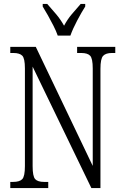

<svg xmlns="http://www.w3.org/2000/svg" viewBox="-20 -951 626 971"><path d="M32 0V-31H46Q79 -31 92.5 -45Q106 -59 106 -111V-605Q106 -656 92.5 -669.5Q79 -683 48 -683H32V-714H161L449 -112V-605Q449 -655 436 -669Q423 -683 391 -683H370V-714H563V-683H546Q515 -683 501.5 -668.5Q488 -654 488 -603V0H442L145 -614V-111Q145 -59 158 -45Q171 -31 203 -31H224V0ZM272 -771Q264 -794 250.5 -820.5Q237 -847 222.5 -873Q208 -899 196 -918V-931H219Q243 -904 264.5 -878.5Q286 -853 304 -821Q321 -853 342.5 -878.5Q364 -904 388 -931H411V-918Q393 -890 370.5 -847.5Q348 -805 336 -771Z"/></svg>

Font: Noto Serif Tamil ExtraCondensed Light
Style: Regular
Weight: 300
Width: 2
Designer: Indian Type Foundry, Tom Grace, and the Monotype Design Team
Foundry: Monotype Imaging Inc.
Version: Version 2.004; ttfautohint (v1.8.4.7-5d5b)